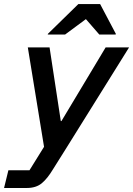

<svg xmlns="http://www.w3.org/2000/svg" viewBox="-71 -736 663 956"><path d="M-50.8 200 -29.2 111.7H75.8L148.3 -5L67.5 -500H175.8L231.7 -133.3H235L455 -500H571.7L260 0L192.5 107.5Q165 153.3 136.7 176.7Q108.3 200 62.5 200ZM166.7 -564.2 167.5 -567.5 319.2 -715.8H427.5L505.8 -567.5L505 -564.2H423.3L356.7 -640.8L253.3 -564.2Z"/></svg>

Font: Funnel Sans Medium
Style: Italic
Weight: 500
Italic angle: -14.036°
Version: Version 1.000; Beta; Release 5; Build 24; ttfautohint (v1.8.